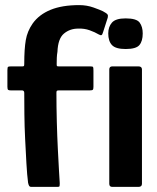

<svg xmlns="http://www.w3.org/2000/svg" viewBox="-20 -732 614 752"><path d="M90 -16Q86 -47 83.5 -91.5Q81 -136 78.5 -186.5Q76 -237 75.5 -284.5Q75 -332 75 -368Q75 -378 66 -378H22Q15 -378 12 -380Q9 -382 9 -392V-457Q9 -469 12 -470.5Q15 -472 25 -472H68Q73 -472 74 -474Q75 -476 75 -483Q75 -540 81 -575Q87 -610 108 -640Q133 -675 178 -693.5Q223 -712 290 -712Q320 -712 346.5 -702.5Q373 -693 383 -688Q398 -680 401 -675.5Q404 -671 402 -663L384 -607Q381 -596 377.5 -594.5Q374 -593 367 -597Q352 -606 331 -613.5Q310 -621 286 -620Q254 -620 230.5 -600.5Q207 -581 205 -529Q203 -518 202.5 -506Q202 -494 202 -481Q202 -475 203 -473.5Q204 -472 210 -472H333Q343 -472 344.5 -469.5Q346 -467 346 -455V-392Q346 -383 343.5 -380.5Q341 -378 332 -378H211Q204 -378 202.5 -376Q201 -374 201 -369Q201 -313 202.5 -256Q204 -199 206.5 -149.5Q209 -100 211 -64.5Q213 -29 214 -15Q214 -5 213 -2.5Q212 0 205 0H102Q97 0 94.5 -3.5Q92 -7 90 -16ZM539 -601Q539 -571 526 -555.5Q513 -540 472 -540Q433 -540 418.5 -555.5Q404 -571 404 -601Q404 -627 418.5 -643.5Q433 -660 472 -660Q515 -660 527 -643.5Q539 -627 539 -601ZM536 -12Q536 0 522 0H420Q408 0 408 -12V-460Q408 -472 420 -472H522Q536 -472 536 -460Z"/></svg>

Font: Glory
Style: Bold
Weight: 700
Designer: Robert Leuschke
Foundry: Robert Leuschke
Version: Version 1.011